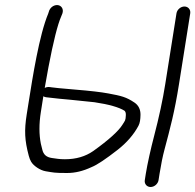

<svg xmlns="http://www.w3.org/2000/svg" viewBox="-20 -684 781 768"><path d="M614.2 36.5 618.3 10.5C624.2 -26.8 630.8 -59.1 638.1 -86.2C660.5 -170.5 678.2 -235.1 696 -347.5L740.9 -630.5C743.2 -645.5 732.8 -658 717.7 -658C702.7 -658 688.2 -645.5 685.9 -630.5L641 -347.5C631.1 -284.6 616.1 -215.1 596.2 -139C583.5 -90.7 569.3 -27.3 563.3 10.5L559.2 36.5C556.8 51.5 567.3 64 582.4 64C597.4 64 611.8 51.5 614.2 36.5ZM163.2 -295.2 163.5 -295.1 218 -289 218.3 -289C229.1 -288.3 276.8 -283.6 357.7 -275.1C415.8 -266.6 456.4 -254.7 477.8 -241.2C480.8 -238.7 483.7 -233.9 483.4 -224.1C482.4 -200.6 480.5 -202.5 469.2 -184.2C454.6 -160.6 415.8 -124.7 353.1 -80C322 -58.3 284.6 -47 239.5 -47C215.9 -47 206.3 -49.7 188 -51.9C165.7 -55.1 153.8 -65.6 149.2 -85.6C147.4 -93.5 145.8 -99.7 143.4 -109.1C136.1 -145.4 135.8 -188.3 143.5 -236.5L150.3 -279.5C151.3 -285.9 152.4 -292.7 153.4 -299C156.2 -297.2 159.6 -295.8 163.2 -295.2ZM173.6 -414.2C193.3 -518 210.7 -586.3 224.4 -617.3L229.5 -630L229.7 -630.4C235.4 -647.9 225.8 -661.1 212.4 -663.4C200.1 -665.4 184.9 -658.5 177.6 -643.5L177.1 -642.5L173 -630C136.7 -542.7 111 -378.7 93.6 -268.8L87 -227.4C76.6 -161.8 78.5 -123.2 95.1 -60.8C97.5 -51.5 100.7 -43.5 104.7 -36.7C113.9 -21.2 139.8 -2.7 163.1 1.1C195.2 6.3 196.9 8 248.5 8C280.5 8 312 0.4 346.1 -15.5C368.6 -24.5 403.1 -47.7 450.8 -84.9C487.1 -113.4 515 -145.5 533.9 -181C539.8 -192.1 541.6 -206.1 542 -224.7C542.3 -245.4 534.5 -262.5 518.1 -273.6C484.7 -296.1 465.6 -300.5 412.9 -310.3C383.4 -315.8 339.9 -320.8 282 -325.5C224.7 -330.2 192.9 -333.5 185.6 -334.8C176.8 -336.5 167.8 -337 158.9 -332.4C163.4 -359.1 168.2 -385.6 173.6 -414.2Z"/></svg>

Font: MewTooHand
Style: BdIta
Weight: 400
Designer: Mew Too, Robert Jablonski
Version: Version 0.77